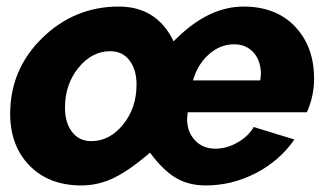

<svg xmlns="http://www.w3.org/2000/svg" viewBox="-20 -555 996 585"><path d="M11 -208Q11 -344 109 -439.5Q207 -535 342 -535Q458 -535 509 -429Q612 -535 722 -535Q821 -535 879 -474Q937 -413 937 -315Q937 -262 915 -213H552Q550 -197 550 -193Q550 -153 574 -127.5Q598 -102 636 -102Q671 -102 704 -121Q737 -140 753 -168L877 -130Q832 -65 759.5 -27.5Q687 10 607 10Q554 10 515 -13.5Q476 -37 437 -90Q376 -37 328 -13.5Q280 10 228 10Q129 10 70 -50.5Q11 -111 11 -208ZM773 -310Q775 -324 775 -328Q775 -370 752.5 -395Q730 -420 693 -420Q651 -420 616.5 -389.5Q582 -359 568 -310ZM396 -297Q396 -343 374.5 -371Q353 -399 316 -399Q260 -399 219 -348.5Q178 -298 178 -227Q178 -181 199.5 -153Q221 -125 258 -125Q314 -125 355 -175.5Q396 -226 396 -297Z"/></svg>

Font: Raleway-v4020 ExtraBold
Style: Italic
Weight: 800
Italic angle: -12°
Designer: Matt McInerney, Pablo Impallari, Rodrigo Fuenzalida
Foundry: Matt McInerney, Pablo Impallari, Rodrigo Fuenzalida
Version: Version 4.020;PS 004.020;hotconv 1.0.88;makeotf.lib2.5.64775